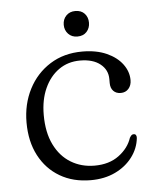

<svg xmlns="http://www.w3.org/2000/svg" viewBox="-48 -661 570 712"><g transform="rotate(-5 237.0 -305.0)"><path d="M440.5 -346.5Q440.5 -327 429.5 -314.5Q418.5 -302 400.5 -302Q383 -302 372.8 -312.8Q362.5 -323.5 362.5 -342.5V-357Q362.5 -391.5 335.2 -413.2Q308 -435 260 -435Q215 -435 181 -411Q147 -387 127.8 -344.5Q108.5 -302 108.5 -245.5Q108.5 -180.5 130.8 -135Q153 -89.5 192 -65.8Q231 -42 280.5 -42Q335 -42 371 -68.8Q407 -95.5 419.5 -133.5Q423.5 -140 426.5 -142.8Q429.5 -145.5 434.5 -145.5Q440.5 -145.5 443 -141.2Q445.5 -137 445 -130.5Q441 -92 416.8 -59.8Q392.5 -27.5 352.8 -8.5Q313 10.5 262 10.5Q196 10.5 146.8 -18.5Q97.5 -47.5 70 -100Q42.5 -152.5 42.5 -223Q42.5 -291.5 71 -347Q99.5 -402.5 151 -435Q202.5 -467.5 271 -467.5Q323.5 -467.5 361.5 -450.5Q399.5 -433.5 420 -405.8Q440.5 -378 440.5 -346.5ZM258.5 -524.5Q237.5 -524.5 224.5 -538.2Q211.5 -552 211.5 -572Q211.5 -592.5 224.5 -606Q237.5 -619.5 258.5 -619.5Q280.5 -619.5 293 -606Q305.5 -592.5 305.5 -572Q305.5 -552 293 -538.2Q280.5 -524.5 258.5 -524.5Z"/></g></svg>

Font: Fraunces 48pt Soft Wonky Light
Style: Regular
Weight: 300
Version: Version 1.000;[b76b70a41]